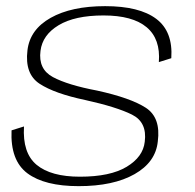

<svg xmlns="http://www.w3.org/2000/svg" viewBox="-20 -616 650 640"><path d="M242 4.5Q358 4.5 428.5 -35.5Q499 -75.5 506 -144.5Q516.5 -224 466 -256.8Q415.5 -289.5 304 -314Q206 -332.5 156.5 -359Q107 -385.5 115 -446.5Q121.5 -499.5 175.5 -532Q229.5 -564.5 325 -564.5Q422 -564.5 468.8 -525.2Q515.5 -486 509.5 -409L551 -422Q557 -511 500.8 -553.2Q444.5 -595.5 330.5 -595.5Q218 -595.5 148.8 -556.5Q79.5 -517.5 71.5 -448Q62 -369.5 112 -336.8Q162 -304 264.5 -282.5Q368.5 -259.5 419.8 -234Q471 -208.5 462.5 -143.5Q457 -93 402.2 -60Q347.5 -27 246.5 -27Q150 -27 102.2 -66.5Q54.5 -106 60 -194.5L18.5 -181.5Q14 -81 71.5 -38.2Q129 4.5 242 4.5Z"/></svg>

Font: Anybody SemiExpanded ExtraLight
Style: Italic
Weight: 250
Width: 6
Italic angle: -10°
Version: Version 1.113;gftools[0.9.25]